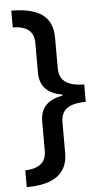

<svg xmlns="http://www.w3.org/2000/svg" viewBox="-59 -751 502 945"><g transform="rotate(-5 192.0 -278.0)"><path d="M34 75Q67 74 89.5 65Q112 56 125 37.5Q138 19 138 -12V-157Q138 -207 165.5 -236.5Q193 -266 248 -275V-281Q193 -290 165.5 -319.5Q138 -349 138 -399V-545Q138 -576 125.5 -594.5Q113 -613 90 -622Q67 -631 34 -631V-714Q103 -714 148 -697.5Q193 -681 215 -647.5Q237 -614 237 -562V-413Q237 -380 251 -360Q265 -340 293 -330.5Q321 -321 360 -321V-235Q321 -235 293 -226Q265 -217 251 -197Q237 -177 237 -144V6Q237 58 214 91.5Q191 125 146 141.5Q101 158 34 158Z"/></g></svg>

Font: Noto Sans Armenian Medium
Style: Regular
Weight: 500
Designer: Monotype Design Team
Foundry: Monotype Imaging Inc.
Version: Version 2.007